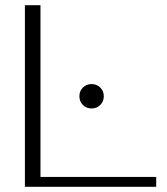

<svg xmlns="http://www.w3.org/2000/svg" viewBox="-20 -720 642 740"><path d="M76 -700H136V-38H582V0H76ZM286 -349Q286 -369 299.5 -382.5Q313 -396 333 -396Q353 -396 366.5 -382.5Q380 -369 380 -349Q380 -329 366.5 -315.5Q353 -302 333 -302Q313 -302 299.5 -315.5Q286 -329 286 -349Z"/></svg>

Font: Fahkwang ExtraLight
Style: Regular
Weight: 275
Designer: Suppakit Chalermlarp | Katatrad Co.,Ltd.
Foundry: Cadson Demak Co.,Ltd.
Version: Version 1.000; ttfautohint (v1.6)